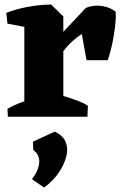

<svg xmlns="http://www.w3.org/2000/svg" viewBox="-20 -518 535 852"><path d="M88 0V-446L207 -498L261 -445V0ZM206 -205 183 -294 361 -483Q395 -497 432 -491.5Q469 -486 493 -466Q495 -447 492.5 -419.5Q490 -392 485 -361Q480 -330 473 -301.5Q466 -273 458 -251H364L343 -367Q318 -351 296 -330Q274 -309 252 -279Q230 -249 206 -205ZM13 -413 8 -461Q52 -478 103 -487.5Q154 -497 207 -498L206 -428L130 -391ZM15 0 13 -35Q42 -52 75.5 -64Q109 -76 137 -83L127 0ZM214 0 239 -97Q260 -93 283 -85.5Q306 -78 328.5 -69.5Q351 -61 370 -49L368 0ZM175 314 122 277Q151 239 154 204Q157 169 128 148L126 111L223 66Q258 83 270 109Q282 135 276.5 165Q271 195 255 224.5Q239 254 217 277.5Q195 301 175 314Z"/></svg>

Font: Eczar
Style: Bold
Weight: 700
Designer: Vaibhav Singh
Foundry: Rosetta Type Foundry
Version: Version 2.000